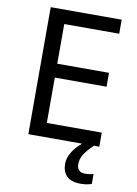

<svg xmlns="http://www.w3.org/2000/svg" viewBox="-100 -778 756 1063"><g transform="rotate(10 278.0 -247.0)"><path d="M496 0H97V-714H496V-635H187V-412H478V-334H187V-79H496ZM398 116Q398 138 410 149.5Q422 161 443 161Q460 161 471.5 158.5Q483 156 491 155V211Q477 215 463 217.5Q449 220 429 220Q376 220 351 195Q326 170 326 126Q326 97 340.5 70Q355 43 376.5 21Q398 -1 418 -15L466 0Q432 32 415 58.5Q398 85 398 116Z"/></g></svg>

Font: Noto Sans Khmer UI
Style: Regular
Weight: 400
Designer: Danh Hong and the Monotype Design Team
Foundry: Monotype Imaging Inc.
Version: Version 2.002